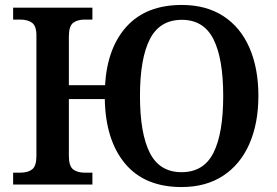

<svg xmlns="http://www.w3.org/2000/svg" viewBox="-20 -745 1118 775"><path d="M403 -345H258V-116Q258 -75 275 -61.5Q292 -48 323 -48H353V0H33V-48H61Q93 -48 110 -61.5Q127 -75 127 -116V-602Q127 -640 109.5 -653Q92 -666 61 -666H33V-714H353V-666H323Q292 -666 275 -652.5Q258 -639 258 -598V-401H404Q413 -553 492 -639Q571 -725 714 -725Q812 -725 881.5 -680Q951 -635 987 -552Q1023 -469 1023 -358Q1023 -247 986.5 -164Q950 -81 880.5 -35.5Q811 10 713 10Q564 10 485 -84.5Q406 -179 403 -345ZM881 -358Q881 -509 841.5 -587Q802 -665 714 -665Q625 -665 585 -587Q545 -509 545 -358Q545 -207 584.5 -128.5Q624 -50 713 -50Q802 -50 841.5 -128Q881 -206 881 -358Z"/></svg>

Font: Noto Serif SemiBold
Style: Regular
Weight: 600
Designer: Monotype Design Team
Foundry: Monotype Imaging Inc.
Version: Version 1.001